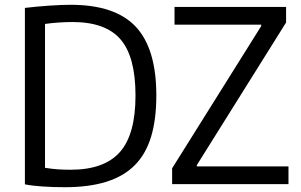

<svg xmlns="http://www.w3.org/2000/svg" viewBox="-20 -769 1256 802"><path d="M699 -66 1071 -660V-666H709V-740H1175V-675L802 -79V-74H1185V0H699ZM251 13Q202 13 158 10Q114 7 84 1V-736Q135 -742 186.5 -745.5Q238 -749 275 -749Q461 -749 547 -657.5Q633 -566 633 -370Q633 -270 611 -197.5Q589 -125 542.5 -78.5Q496 -32 423.5 -9.5Q351 13 251 13ZM275 -60Q415 -60 480.5 -133.5Q546 -207 546 -370Q546 -532 483.5 -604.5Q421 -677 283 -677Q257 -677 226.5 -675Q196 -673 168 -669V-68Q200 -63 224 -61.5Q248 -60 275 -60Z"/></svg>

Font: Encode Sans Narrow
Style: Regular
Weight: 400
Designer: Pablo Impallari, Andres Torresi
Foundry: Pablo Impallari, Andres Torresi
Version: Version 1.000; ttfautohint (v1.00) -l 8 -r 50 -G 200 -x 14 -